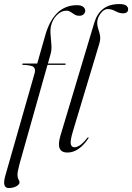

<svg xmlns="http://www.w3.org/2000/svg" viewBox="-42 -742 650 944"><path d="M67 -426.5Q67 -429.5 72 -429.5H141L180.5 -568.5Q201 -640.5 239.8 -678.5Q278.5 -716.5 336.5 -716.5Q357 -716.5 367 -708.5Q377 -700.5 377 -689.5Q377 -679 369.2 -671.8Q361.5 -664.5 348 -664.5Q334 -664.5 324.2 -670.8Q314.5 -677 305.2 -683.2Q296 -689.5 284 -689.5Q259 -689.5 237 -667Q215 -644.5 208.5 -613.5Q204.5 -593.5 206.8 -569.5Q209 -545.5 210.8 -521.2Q212.5 -497 206.5 -475.5L193.5 -429.5H277Q281.5 -429.5 281.5 -427Q281.5 -423 273.5 -423H191.5L54 64Q44 101 44 117.5Q44 132 49 139.8Q54 147.5 54 155Q54 165 38.2 173.8Q22.5 182.5 1 182.5Q-32.5 182.5 -16.5 124L128.5 -383Q133.5 -402 124 -411.8Q114.5 -421.5 72.5 -423Q67 -423 67 -426.5ZM545 -722Q568 -722 578 -714.8Q588 -707.5 588 -697.5Q588 -676.5 562.5 -676.5Q545 -676.5 525.8 -687Q506.5 -697.5 487.5 -697.5Q469 -697.5 452.5 -675.5Q436 -653.5 436 -629.5Q436 -614 441.2 -599.2Q446.5 -584.5 449.8 -567.2Q453 -550 446 -526.5L316.5 -96.5Q302.5 -49.5 306 -33.8Q309.5 -18 324 -18Q335.5 -18 350.2 -27.2Q365 -36.5 387 -63.5Q390 -68 392.5 -67Q394.5 -65.5 391.5 -60Q345 8 289.5 8Q230.5 8 255 -74.5L421.5 -630Q435 -675 465.2 -698.5Q495.5 -722 545 -722Z"/></svg>

Font: Fraunces 144pt Light
Style: Italic
Weight: 300
Italic angle: -16°
Version: Version 1.000;[0bf87f6ff]